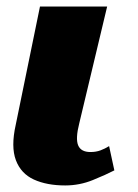

<svg xmlns="http://www.w3.org/2000/svg" viewBox="-20 -556 420 586"><path d="M179 10Q123 10 83.5 -8Q44 -26 28.5 -67Q13 -108 28 -175L102 -536H307L222 -180Q210 -133 218.5 -112.5Q227 -92 256 -92Q273 -92 286.5 -97Q300 -102 313 -110L329 -36Q304 -23 263.5 -6.5Q223 10 179 10Z"/></svg>

Font: Noto Serif Black
Style: Italic
Weight: 900
Italic angle: -12°
Designer: Monotype Design Team
Foundry: Monotype Imaging Inc.
Version: Version 2.013